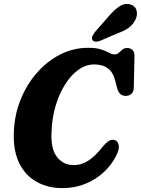

<svg xmlns="http://www.w3.org/2000/svg" viewBox="-20 -957 725 988"><path d="M573.5 -235Q587 -229 591 -209Q595 -189 576.5 -153Q553.5 -107.5 513.5 -70.5Q473.5 -33.5 419.5 -11.2Q365.5 11 301.5 11Q226.5 11 168.8 -21.2Q111 -53.5 79.8 -116Q48.5 -178.5 51 -269Q53 -360.5 84.5 -440.5Q116 -520.5 169.2 -581.5Q222.5 -642.5 290.2 -676.8Q358 -711 433.5 -711Q475.5 -711 500.8 -702.5Q526 -694 541.5 -685.5Q557 -677 570 -677Q582 -677 591 -685.2Q600 -693.5 609.8 -701.8Q619.5 -710 634.5 -710Q651 -710 662 -699.2Q673 -688.5 672 -669L668.5 -506Q668 -484 656 -473.8Q644 -463.5 627 -463.5Q593 -463.5 582.5 -504.5L574 -538Q563 -584 535.8 -604.8Q508.5 -625.5 464.5 -625.5Q422.5 -625.5 383.8 -598Q345 -570.5 314.5 -522Q284 -473.5 265.5 -410Q247 -346.5 245 -274.5Q241 -189.5 273.8 -148.5Q306.5 -107.5 358.5 -107.5Q400.5 -107.5 436.8 -131.8Q473 -156 507.5 -201Q528 -225 542.8 -233.2Q557.5 -241.5 573.5 -235ZM536 -869.5Q565.5 -904.5 593.5 -923.5Q621.5 -942.5 651.5 -934Q677 -926 683 -902Q689 -878 675.5 -853Q662.5 -828.5 641.2 -813.2Q620 -798 582.5 -784.5L494 -746.5Q481.5 -741.5 470.2 -743Q459 -744.5 455 -752.5Q451 -762 456.2 -772.5Q461.5 -783 470.5 -794.5Z"/></svg>

Font: Fraunces 144pt SuperSoft
Style: Bold Italic
Weight: 700
Italic angle: -16°
Version: Version 1.000;[0bf87f6ff]